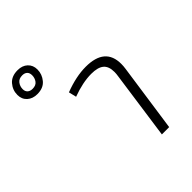

<svg xmlns="http://www.w3.org/2000/svg" viewBox="-394 -953 1078 1078"><g transform="rotate(-45 145.0 -414.0)"><path d="M373 -441Q373 -423 370 -403L312 0H254L311 -403Q314 -421 314 -436Q314 -481 290 -501Q266 -521 214 -521Q147 -521 63 -490L52 -536Q144 -571 220 -571Q373 -571 373 -441ZM-163 -730Q-163 -769 -137.5 -798.5Q-112 -828 -64 -828Q-27 -828 -4.5 -807Q18 -786 18 -752Q18 -714 -7 -684Q-32 -654 -80 -654Q-117 -654 -140 -675Q-163 -696 -163 -730ZM-26 -750Q-26 -769 -36.5 -779Q-47 -789 -66 -789Q-93 -789 -106 -771.5Q-119 -754 -119 -732Q-119 -714 -108 -704Q-97 -694 -78 -694Q-51 -694 -38.5 -711Q-26 -728 -26 -750Z"/></g></svg>

Font: FiraGO Light
Style: Italic
Weight: 300
Italic angle: -8°
Designer: bBox Type GmbH
Foundry: bBox Type GmbH
Version: Version 1.001